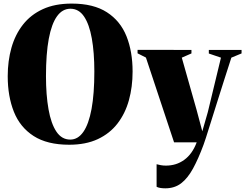

<svg xmlns="http://www.w3.org/2000/svg" viewBox="-20 -774 1334 1044"><path d="M356 13Q236.5 13 162.8 -34.5Q89 -82 55.5 -166.2Q22 -250.5 22 -359.5Q22 -442.5 42.2 -514.2Q62.5 -586 104.8 -640Q147 -694 212.8 -724.2Q278.5 -754.5 370 -754.5Q488.5 -754.5 561.5 -707.2Q634.5 -660 667.8 -576.8Q701 -493.5 701 -385Q701 -301.5 681 -229.2Q661 -157 619 -102.5Q577 -48 511.8 -17.5Q446.5 13 356 13ZM362 -15Q404 -15 433.2 -57Q462.5 -99 477.8 -181.5Q493 -264 493 -385Q493 -488.5 479.2 -565.2Q465.5 -642 437 -684.2Q408.5 -726.5 363 -726.5Q319.5 -726.5 290 -685.5Q260.5 -644.5 245.2 -563Q230 -481.5 230 -359.5Q230 -257.5 243.8 -179.8Q257.5 -102 286.5 -58.5Q315.5 -15 362 -15ZM879 250Q863.5 250 850.8 247.8Q838 245.5 831.5 241.5V119Q841.5 122 854.8 124.2Q868 126.5 882 126.5Q910 126.5 935 118.8Q960 111 981.8 95.2Q1003.5 79.5 1020.5 55.8Q1037.5 32 1049.5 0H926.5L773.5 -461L728 -484V-503L1021 -502.5V-483.5L968.5 -460.5L1049.5 -174.5L1080 -60L1110 -164.5L1181.5 -460.5L1115.5 -483V-502.5H1293.5V-483.5L1238 -460.5Q1219.5 -404 1199.5 -341Q1179.5 -278 1160.5 -217.8Q1141.5 -157.5 1125.8 -107.5Q1110 -57.5 1099.8 -25.2Q1089.5 7 1087 12.5Q1058.5 89.5 1029.5 142.5Q1000.5 195.5 964.8 222.8Q929 250 879 250Z"/></svg>

Font: Merriweather 144pt Black
Style: Regular
Weight: 900
Version: Version 2.100